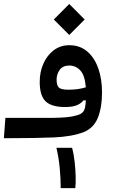

<svg xmlns="http://www.w3.org/2000/svg" viewBox="-28 -701 634 978"><path d="M-8.3 2.9 -0.5 -100.6Q36.1 -100.6 67.6 -100.6Q99.1 -100.6 126.5 -100.6Q193.8 -100.1 238.3 -100.6Q282.7 -101.1 312.5 -104Q342.3 -106.9 366.2 -114.3Q387.7 -120.6 397.5 -134Q407.2 -147.5 409.2 -189.9L396.5 -189.5Q385.7 -174.3 363.3 -165Q340.8 -155.8 303.2 -155.8Q234.9 -155.8 204.6 -184.6Q174.3 -213.4 174.3 -284.2Q174.3 -334.5 193.1 -377Q211.9 -419.4 245.8 -445.1Q279.8 -470.7 324.7 -470.7Q378.9 -470.7 416 -439.2Q453.1 -407.7 472.4 -353.3Q491.7 -298.8 491.7 -230Q491.7 -154.8 470.7 -101.8Q449.7 -48.8 397.9 -27.8Q337.4 -4.9 246.1 -1Q154.8 2.9 16.6 2.9Q10.3 2.9 4.2 2.9Q-2 2.9 -8.3 2.9ZM409.2 -256.3Q404.3 -317.4 381.1 -342.3Q357.9 -367.2 325.2 -367.2Q292.5 -367.2 276.4 -345.5Q260.3 -323.7 260.3 -294.9Q260.3 -267.1 271.2 -255.6Q282.2 -244.1 319.3 -244.1Q347.7 -244.1 368.2 -247.1Q388.7 -250 409.2 -256.3ZM324.7 -522.9 246.1 -601.6 324.7 -680.7 403.3 -601.6ZM281.2 257.3Q281.2 205.1 276.1 153.1Q271 101.1 259.3 51.8H339.4Q347.7 83.5 352.1 122.1Q356.4 160.6 357.4 196.8Q358.4 232.9 355.5 257.3Z"/></svg>

Font: Cascadia Mono PL
Style: Regular
Weight: 400
Monospace: yes
Designer: Aaron Bell
Foundry: Saja Typeworks
Version: Version 2404.023; ttfautohint (v1.8.4)